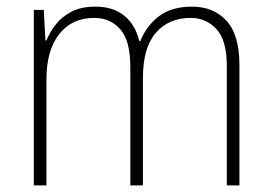

<svg xmlns="http://www.w3.org/2000/svg" viewBox="-20 -559 819 579"><path d="M559 -539Q624 -539 663 -496.5Q702 -454 702 -363V0H664V-360Q664 -437 633 -471Q602 -505 555 -505Q489 -505 450 -460Q411 -415 411 -324V0H373V-356Q373 -437 342.5 -471Q312 -505 264 -505Q197 -505 158.5 -456Q120 -407 120 -319V0H82V-529H112L117 -437H120Q130 -462 148.5 -485.5Q167 -509 196 -524Q225 -539 268 -539Q322 -539 355.5 -511Q389 -483 400 -435H403Q422 -482 460 -510.5Q498 -539 559 -539Z"/></svg>

Font: Noto Sans Sinhala SemiCondensed ExtraLight
Style: Regular
Weight: 200
Width: 4
Designer: Jelle Bosma - Monotype Design Team
Foundry: Monotype Imaging Inc.
Version: Version 2.006; ttfautohint (v1.8.4.7-5d5b)